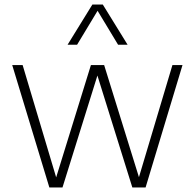

<svg xmlns="http://www.w3.org/2000/svg" viewBox="-20 -828 860 848"><path d="M198 0 34 -540.5H80L232 -31.5H224L381.5 -540.5H440L598 -31.5H589.5L741.5 -540.5H786L623 0H564.5L406 -508H414.5L256 0ZM278.5 -630.5 388 -808H434L543.5 -630.5H501.5L404 -792H418L320.5 -630.5Z"/></svg>

Font: Encode Sans Condensed Thin ExtraLight
Style: Regular
Weight: 250
Version: Version 3.002